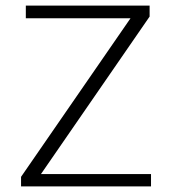

<svg xmlns="http://www.w3.org/2000/svg" viewBox="-20 -664 608 684"><path d="M55 0V-34L445 -599H72V-644H513V-605L126 -44H518V0Z"/></svg>

Font: Kanit ExtraLight
Style: Regular
Weight: 275
Designer: Katatrad Team
Foundry: CadsonDemak
Version: Version 2.000; ttfautohint (v1.8.3)